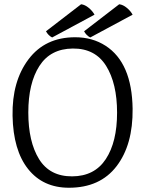

<svg xmlns="http://www.w3.org/2000/svg" viewBox="-20 -867 682 902"><path d="M322 -639Q217 -638 165 -557Q113 -476 113 -338.5Q113 -201 163.5 -119.5Q214 -38 319 -38.5Q424 -39 477 -119.5Q530 -200 530 -337.5Q530 -475 478.5 -557.5Q427 -640 322 -639ZM333 -692Q414 -692 476 -652Q600 -572 603 -356Q605 -187 527.5 -86Q450 15 304 15Q182 15 112 -73Q42 -161 39 -323Q36 -485 114 -588.5Q192 -692 333 -692ZM424 -798 225 -691Q207 -700 196 -720L361 -847Q379 -845 397 -830Q415 -815 424 -798ZM603 -798 404 -691Q386 -700 375 -720L540 -847Q558 -845 576 -830Q594 -815 603 -798Z"/></svg>

Font: Karma
Style: Regular
Weight: 400
Designer: Joana Correia
Foundry: Indian Type Foundry
Version: Version 1.202;PS 1.0;hotconv 1.0.78;makeotf.lib2.5.61930; tt